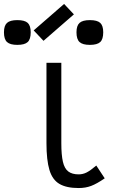

<svg xmlns="http://www.w3.org/2000/svg" viewBox="-27 -935 647 969"><path d="M370 14Q308.5 14 273 -6.8Q237.5 -27.5 222.5 -77.2Q207.5 -127 207.5 -212.5V-618H282.5V-212.5Q282.5 -153 290.5 -118.5Q298.5 -84 317.8 -69.5Q337 -55 370 -55Q391 -55 410 -64.5Q429 -74 459 -99.5L501.5 -35Q461.5 -7.5 433.2 3.2Q405 14 370 14ZM426.5 -708.5Q390 -708.5 374.5 -722.8Q359 -737 359 -772Q359 -805.5 374.5 -819.5Q390 -833.5 426.5 -833.5Q463.5 -833.5 478.8 -819.5Q494 -805.5 494 -772Q494 -737 478.8 -722.8Q463.5 -708.5 426.5 -708.5ZM60.5 -708.5Q24 -708.5 8.5 -722.8Q-7 -737 -7 -772Q-7 -805.5 8.5 -819.5Q24 -833.5 60.5 -833.5Q97.5 -833.5 112.8 -819.5Q128 -805.5 128 -772Q128 -737 112.8 -722.8Q97.5 -708.5 60.5 -708.5ZM192.5 -729 143 -781.5 296.5 -915 346 -862.5Z"/></svg>

Font: Victor Mono Thin
Style: Regular
Weight: 100
Monospace: yes
Designer: Rune Bjørnerås
Version: Version 1.561;gftools[0.9.30]